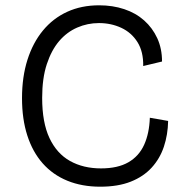

<svg xmlns="http://www.w3.org/2000/svg" viewBox="-20 -692 696 724"><path d="M358 12Q289 12 234 -10.5Q179 -33 141 -76Q103 -119 83 -181Q63 -243 63 -322Q63 -402 83.5 -466.5Q104 -531 142 -577Q180 -623 233.5 -647.5Q287 -672 354 -672Q405 -672 448.5 -657.5Q492 -643 523.5 -615Q555 -587 573 -548Q591 -509 591 -460L520 -443Q521 -497 498.5 -533Q476 -569 437.5 -587Q399 -605 353 -605Q310 -605 271 -588Q232 -571 203 -537Q174 -503 156.5 -450Q139 -397 139 -323Q139 -230 166.5 -171.5Q194 -113 244 -85Q294 -57 361 -57Q424 -57 464 -80Q504 -103 523.5 -146Q543 -189 545 -248L614 -236Q613 -184 598 -139Q583 -94 552 -60Q521 -26 473 -7Q425 12 358 12Z"/></svg>

Font: Bricolage Grotesque 24pt Light
Style: Regular
Weight: 300
Designer: Mathieu Triay
Foundry: Atelier Triay
Version: Version 1.001;gftools[0.9.33.dev8+g029e19f]